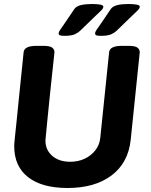

<svg xmlns="http://www.w3.org/2000/svg" viewBox="-20 -931 752 959"><path d="M622 -702Q654 -702 666 -693.5Q678 -685 678 -670L633 -234Q621 -118 537.5 -55Q454 8 317 8Q190 8 120.5 -46Q51 -100 51 -201Q51 -207 51.5 -215Q52 -223 54.5 -246Q57 -269 62 -317Q67 -365 75.5 -450.5Q84 -536 98 -670Q101 -702 162 -702H196Q228 -702 240 -693.5Q252 -685 252 -670Q238 -541 229.5 -458.5Q221 -376 216.5 -329.5Q212 -283 210 -262.5Q208 -242 207.5 -236Q207 -230 207 -229Q207 -182 241 -152.5Q275 -123 331 -123Q371 -123 403.5 -138.5Q436 -154 457 -181.5Q478 -209 481 -244L525 -670Q528 -702 589 -702ZM620 -911Q678 -911 678 -898Q678 -893 675.5 -888.5Q673 -884 662 -873.5Q651 -863 627.5 -840.5Q604 -818 562 -777Q553 -768 536 -760Q519 -752 484 -752Q468 -752 461.5 -754.5Q455 -757 455 -765Q455 -771 462 -781.5Q469 -792 486 -816Q503 -840 532 -884Q542 -900 566 -905.5Q590 -911 620 -911ZM438 -911Q496 -911 496 -898Q496 -893 493.5 -888.5Q491 -884 480 -873.5Q469 -863 445.5 -840.5Q422 -818 380 -777Q371 -768 354 -760Q337 -752 302 -752Q286 -752 279.5 -754.5Q273 -757 273 -765Q273 -771 280 -781.5Q287 -792 304 -816Q321 -840 350 -884Q360 -900 384 -905.5Q408 -911 438 -911Z"/></svg>

Font: Asap VF Beta
Style: Italic
Weight: 400
Italic angle: -6°
Designer: Pablo Cosgaya
Foundry: Pablo Cosgaya
Version: Version 1.007